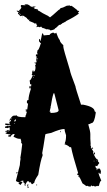

<svg xmlns="http://www.w3.org/2000/svg" viewBox="-20 -916 534 958"><path d="M243.2 -752.9H247.1L252.9 -749H254.9L260.7 -752.9Q269.5 -726.6 278.3 -715.8Q278.3 -706.5 295.9 -690.4V-682.6Q295.9 -673.3 329.1 -565.4Q329.1 -556.2 356.4 -485.4Q356.4 -478 383.8 -395.5V-393.6H395.5Q452.1 -382.8 452.1 -360.4Q455.6 -360.4 458 -354.5Q451.2 -301.8 436.5 -301.8Q425.3 -295.9 420.9 -295.9V-293.9Q430.7 -260.7 430.7 -247.1V-223.6Q430.7 -213.9 432.6 -194.3H430.7L434.6 -182.6Q432.6 -178.7 432.6 -176.8L436.5 -178.7Q436.5 -173.3 446.3 -159.2L444.3 -155.3Q457.5 -120.1 467.8 -120.1Q469.7 -116.2 469.7 -114.3V-108.4Q472.7 -108.4 475.6 -102.5Q465.8 -90.8 465.8 -86.9L456.1 -88.9V-86.9Q457.5 -73.2 467.8 -73.2Q471.2 -75.2 475.6 -75.2Q478.5 -75.2 481.4 -69.3Q479.5 -69.3 479.5 -67.4Q483.4 -66.9 483.4 -63.5V-57.6L481.4 -47.9Q475.6 -47.9 475.6 -53.7H471.7V-51.8Q471.7 -46.4 485.4 -14.6Q479.5 -14.6 473.6 10.7L469.7 12.7H467.8Q465.8 12.7 465.8 10.7Q458 14.6 454.1 14.6Q448.2 12.7 448.2 10.7L444.3 12.7H440.4Q435.5 8.8 434.6 8.8Q432.6 12.7 432.6 14.6H426.8Q421.4 14.6 415 10.7Q411.1 12.7 409.2 12.7Q409.2 9.8 391.6 -1Q377.9 -31.7 376 -32.2Q370.1 -32.2 370.1 -36.1H376Q376 -38.6 364.3 -45.9Q364.3 -48.8 370.1 -51.8Q342.8 -140.1 335 -180.7Q333 -180.7 333 -182.6L329.1 -180.7Q319.8 -190.9 301.8 -196.3V-198.2L305.7 -200.2L303.7 -204.1Q309.6 -213.4 309.6 -241.2Q301.8 -263.7 301.8 -272.5Q280.8 -272.5 235.4 -252.9Q206.1 -248 206.1 -245.1Q194.3 -168 190.4 -151.4Q192.4 -147.9 192.4 -143.6V-139.6Q182.6 -117.2 170.9 -43.9Q151.4 -15.1 151.4 -4.9L141.6 2.9H139.6Q136.7 2.9 133.8 -6.8Q129.9 -4.9 127.9 -4.9Q127.9 -7.8 120.1 -12.7Q114.7 -12.2 106.4 4.9Q108.4 8.8 108.4 10.7Q104.5 8.8 102.5 8.8V4.9L104.5 1Q102.5 1 98.6 -6.8Q94.7 -4.9 92.8 -4.9V-8.8H96.7V-14.6H92.8L83 -12.7V-8.8L86.9 -10.7L90.8 -4.9Q83.5 6.8 81.1 6.8Q76.2 1 73.2 1V-2.9H77.1V-4.9Q59.6 -10.3 59.6 -14.6L79.1 -92.8Q79.1 -105.5 83 -126H81.1Q85 -143.6 90.8 -196.3L85 -206.1V-208Q85 -210 86.9 -210Q83 -219.7 83 -223.6H75.2Q65.9 -223.6 47.9 -233.4V-235.4L53.7 -247.1H45.9Q37.6 -244.1 30.3 -231.4Q30.3 -235.4 20.5 -235.4V-239.3L32.2 -243.2V-245.1Q6.8 -247.6 6.8 -252.9Q14.6 -252.9 14.6 -258.8H6.8V-262.7Q14.6 -262.7 20.5 -268.6Q21 -264.6 24.4 -264.6H28.3V-280.3Q24.9 -280.3 16.6 -276.4Q13.7 -278.3 4.9 -278.3V-284.2L18.6 -288.1L22.5 -286.1Q30.3 -289.1 30.3 -292L26.4 -293.9Q22.5 -293.5 22.5 -290Q4.9 -292.5 4.9 -295.9Q5.4 -299.8 8.8 -299.8L28.3 -297.9L26.4 -307.6Q34.2 -310.5 34.2 -313.5V-319.3L26.4 -313.5V-315.4Q41 -338.9 47.9 -338.9Q61.5 -338.9 63.5 -340.8Q63.5 -331.1 106.4 -331.1Q107.4 -342.3 112.3 -348.6L110.4 -352.5L114.3 -354.5Q114.3 -360.4 108.4 -360.4V-364.3Q108.4 -366.2 110.4 -366.2L108.4 -370.1V-372.1H112.3V-364.3Q116.7 -364.3 120.1 -399.4Q114.3 -399.4 114.3 -403.3V-411.1Q114.3 -416 122.1 -417Q122.1 -436.5 133.8 -471.7Q131.8 -475.1 131.8 -479.5H129.9V-475.6H126L127.9 -487.3H131.8V-483.4Q135.7 -483.4 135.7 -487.3V-497.1L131.8 -495.1H129.9V-501L127.9 -514.6Q133.3 -514.6 143.6 -540Q140.6 -540 137.7 -545.9L141.6 -547.9Q141.6 -549.8 139.6 -549.8Q141.6 -565.4 145.5 -565.4Q147.5 -562 147.5 -557.6Q157.2 -560.1 157.2 -581.1L155.3 -590.8L159.2 -592.8L157.2 -596.7V-606.4H159.2L163.1 -604.5V-610.4H159.2Q159.2 -613.3 163.1 -627.9H161.1L163.1 -631.8V-635.7L159.2 -633.8V-643.6Q161.1 -643.6 165 -645.5Q165 -643.6 167 -643.6V-647.5L165 -655.3Q167 -659.2 167 -661.1Q165 -661.1 165 -663.1Q172.9 -663.1 182.6 -696.3Q184.6 -696.3 184.6 -698.2L174.8 -710V-717.8Q175.3 -721.7 178.7 -721.7H180.7Q180.7 -719.7 178.7 -719.7Q180.7 -716.3 180.7 -711.9H182.6L190.4 -749H194.3L198.2 -739.3L217.8 -741.2H227.5Q227.5 -747.6 243.2 -752.9ZM165 -626V-620.1H167V-626ZM163.1 -616.2V-612.3H165V-616.2ZM151.4 -604.5H153.3V-600.6H151.4ZM147.5 -538.1 151.4 -536.1V-542Q147.5 -541.5 147.5 -538.1ZM147.5 -532.2V-528.3H149.4V-532.2ZM247.1 -450.2Q239.3 -426.3 233.4 -385.7H231.4Q231.4 -383.8 233.4 -383.8L227.5 -358.4H233.4L231.4 -354.5V-352.5H233.4Q272.5 -352.5 272.5 -366.2L251 -450.2ZM36.1 -325.2V-321.3H38.1V-325.2ZM55.7 -321.3Q55.7 -317.9 49.8 -311.5Q51.8 -311.5 55.7 -309.6Q56.2 -313.5 59.6 -313.5Q57.6 -316.9 57.6 -321.3ZM49.8 -301.8V-297.9H51.8V-301.8ZM32.2 -292V-288.1H34.2V-292ZM18.6 -260.7V-258.8H22.5V-260.7ZM280.3 -260.7H284.2V-256.8H280.3ZM440.4 -180.7Q444.3 -180.2 444.3 -176.8V-172.9H440.4ZM448.2 -155.3H450.2Q454.1 -154.8 454.1 -151.4V-145.5H450.2ZM448.2 -114.3V-110.4H450.2V-114.3ZM461.9 -114.3V-112.3H465.8V-114.3ZM461.9 -71.3V-67.4H465.8V-71.3ZM67.4 -57.6V-55.7Q67.4 -52.7 61.5 -49.8V-55.7Q63.5 -55.7 67.4 -57.6ZM116.2 4.9H122.1V6.8Q122.1 7.8 118.2 12.7V14.6Q124 14.6 124 18.6L118.2 22.5L116.2 8.8ZM161.1 4.9H165V8.8H161.1ZM113.3 -892.6V-893.6H106V-892.6ZM109.9 -889.2V-889.6H106V-889.2ZM146 -877.4V-880.9H144V-877.4ZM164.6 -865.7V-867.2H161.6V-865.7ZM85 -843.3Q85 -844.7 76.2 -849.1H74.7Q79.1 -843.3 85 -843.3ZM126.5 -816.9V-818.8H124.5V-816.9ZM93.8 -829.6Q90.3 -829.6 90.3 -833Q93.8 -832.5 93.8 -829.6ZM233.9 -764.6H230.5Q230.5 -769 214.8 -770.5Q211.9 -769.5 209.5 -769.5Q209.5 -772 196.3 -775.9H192.4V-777.3Q189.5 -777.3 187.5 -779.3L189.5 -781.7L182.1 -782.7Q182.1 -780.3 177.2 -780.3Q171.9 -781.7 171.9 -782.7Q165 -780.3 162.1 -780.3L160.2 -782.7Q166.5 -784.2 166.5 -786.6Q164.1 -786.6 160.2 -799.8H156.7V-797.9H153.3Q153.3 -801.3 126.5 -811Q126.5 -815.4 116.2 -821.8Q116.2 -826.2 96.7 -837.4H88.4L83.5 -835.4H81.5L73.2 -845.2L69.3 -846.2Q69.3 -849.1 73.2 -854.5Q70.3 -854.5 62.5 -861.8L66.4 -862.8Q70.3 -862.8 78.1 -858.9V-860.4L74.7 -863.8Q84.5 -871.6 85.9 -873.5Q83 -873.5 83 -876Q85.9 -877.4 87.9 -877.4L84.5 -880.9L85.9 -883.3Q83 -883.3 83 -886.2Q85.9 -889.2 85.9 -891.1L104.5 -889.6Q104.5 -891.6 103 -893.6L109.9 -895.5Q122.6 -894.5 135.7 -881.8L138.7 -883.3L142.1 -881.8L148.9 -884.3Q159.2 -882.8 159.2 -880.9Q156.2 -880.9 152.8 -881.8Q150.9 -879.9 150.9 -878.4L152.8 -870.6Q154.3 -870.6 157.7 -871.6Q168.9 -871.6 169.9 -864.7Q168 -864.7 168 -863.8Q173.3 -863.8 193.4 -850.1Q205.1 -844.7 213.4 -839.8Q216.3 -839.8 228.5 -830.1Q230 -830.1 230 -829.6Q239.7 -836.4 272.9 -866.7Q276.4 -866.7 283.2 -876Q292 -876 315.9 -888.7V-887.2L327.6 -889.2L330.1 -887.2Q327.6 -887.2 327.6 -885.7L336.4 -887.2Q338.4 -887.2 366.7 -864.7L364.3 -862.8Q375 -862.8 375 -858.9L369.6 -854V-852.5L373 -849.1V-847.7Q347.7 -829.1 313 -812.5Q304.2 -807.1 304.2 -804.7Q301.8 -804.7 299.3 -805.7Q299.3 -801.3 289.1 -799.8L291 -797.9Q287.1 -797.9 280.8 -792H275.4L259.8 -777.3Q256.8 -777.3 251 -769.5Q237.8 -764.6 233.9 -764.6Z"/></svg>

Font: Mister Brush
Style: Regular
Weight: 400
Designer: GGBotNet
Foundry: GGBotNet
Version: 1.00